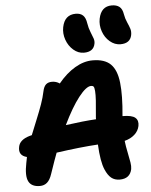

<svg xmlns="http://www.w3.org/2000/svg" viewBox="-65 -1079 898 1143"><g transform="rotate(-5 383.5 -507.5)"><path d="M678.2 -791Q644 -791 615.2 -815.4Q586.4 -839.8 573.5 -877.7Q560.5 -915.5 567.9 -953.1Q582.5 -1025.9 646 -1025.9Q674.8 -1025.9 691.9 -1012.5Q709 -999 713.9 -966.8Q718.3 -940.9 728.8 -917.7Q739.3 -894.5 744.6 -877.7Q750 -860.8 746.1 -839.8Q736.3 -791 678.2 -791ZM457 -759.8Q423.3 -759.8 394.8 -784.4Q366.2 -809.1 353 -846.9Q339.8 -884.8 347.2 -921.9Q361.8 -995.1 428.2 -995.1Q455.6 -995.1 471.4 -980.5Q487.3 -965.8 492.2 -931.2Q496.6 -903.3 506.6 -878.9Q516.6 -854.5 522 -838.9Q527.3 -823.2 523.9 -807.1Q514.6 -759.8 457 -759.8ZM604 11.2Q573.7 11.2 553.5 -5.1Q533.2 -21.5 518.1 -57.1Q497.1 -105.5 492.2 -208Q387.2 -201.7 243.2 -181.2Q231.9 -152.8 199.2 -57.1Q188 -22.9 170.4 -7.6Q152.8 7.8 127 7.8Q77.1 7.8 59.8 -25.9Q42.5 -59.6 58.1 -136.2Q59.1 -142.1 61.5 -153.3Q64 -164.6 64.9 -170.9Q12.7 -183.6 23.9 -235.8Q31.7 -276.4 89.8 -293.9Q100.6 -295.9 105 -297.9Q114.3 -321.8 138.2 -379.9Q162.1 -438 175.5 -476.3Q189 -514.6 196.8 -551.8Q202.6 -579.6 215.8 -591.8Q229 -604 252 -604Q277.3 -604 297.9 -589.8Q345.2 -647.5 398.2 -678.7Q451.2 -710 503.9 -710Q575.7 -710 611.6 -674.8Q647.5 -639.6 656 -563Q664.6 -486.3 652.8 -365.2V-363.8Q708.5 -363.8 728.5 -346.7Q748.5 -329.6 742.2 -296.9Q736.3 -267.6 712.6 -246.3Q689 -225.1 652.8 -215.8Q656.7 -182.1 664.6 -144.8Q672.4 -107.4 676 -84.7Q679.7 -62 676.8 -44.9Q665 11.2 604 11.2ZM481.9 -559.1Q452.6 -559.1 407.2 -501Q361.8 -442.9 312 -339.8Q417.5 -354.5 494.1 -358.9V-368.2Q500.5 -434.1 502.7 -470Q504.9 -505.9 503.2 -526.9Q501.5 -547.9 496.8 -553.5Q492.2 -559.1 481.9 -559.1Z"/></g></svg>

Font: Shantell Sans Normal
Style: Bold Italic
Weight: 700
Italic angle: -11.31°
Designer: Stephen Nixon, Anya Danilova, Shantell Martin
Foundry: Arrow Type
Version: Version 1.006;[559af2be0]